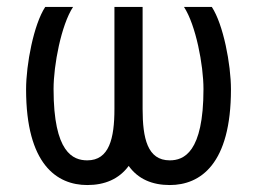

<svg xmlns="http://www.w3.org/2000/svg" viewBox="-20 -520 739 552"><path d="M468 12C556 12 644 -48 644 -263C644 -335 622 -450 589 -500H509C543 -448 565 -333 565 -264C565 -81 508 -59 468 -59C404 -59 390 -122 390 -207V-500H309V-207C309 -122 294 -59 231 -59C190 -59 134 -81 134 -264C134 -333 156 -448 190 -500H110C77 -450 55 -335 55 -263C55 -48 143 12 231 12C281 12 322 -5 350 -43C377 -5 418 12 468 12Z"/></svg>

Font: Finlandica
Style: Regular
Weight: 400
Designer: Niklas Ekholm, Juho Hiilivirta, Jaakko Suomalainen
Foundry: Helsinki Type Studio
Version: Version 2.000;Glyphs 3.2 (3202)